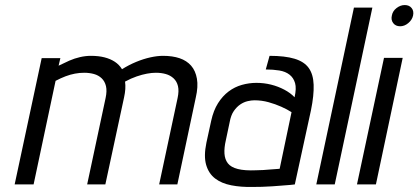

<svg xmlns="http://www.w3.org/2000/svg" viewBox="-20 -730 1656 760"><path d="M683 -342 610 0H682L755 -344Q765 -387 759.5 -418.5Q754 -450 736.5 -470Q719 -490 691 -499.5Q663 -509 625 -509Q603 -509 575.5 -503Q548 -497 519 -485Q490 -473 463 -456Q452 -474 434.5 -485.5Q417 -497 393.5 -503Q370 -509 340 -509Q319 -509 297 -504Q275 -499 254.5 -490Q234 -481 212 -470L219 -500H145L38 0H113L200 -410Q221 -421 239.5 -428Q258 -435 276.5 -438.5Q295 -442 313 -442Q334 -442 352 -437Q370 -432 382.5 -420Q395 -408 399.5 -389Q404 -370 398 -342L325 0H397L471 -344Q475 -362 476 -377.5Q477 -393 475 -407Q499 -420 521 -427.5Q543 -435 562 -438.5Q581 -442 597 -442Q618 -442 636 -437Q654 -432 667 -420Q680 -408 684.5 -389Q689 -370 683 -342Z M1146 -345Q1130 -362 1105.5 -375Q1081 -388 1053 -395Q1025 -402 995 -402Q966 -402 937.5 -394Q909 -386 885 -368Q861 -350 843 -321.5Q825 -293 816 -252L797 -165Q786 -112 796 -77.5Q806 -43 831.5 -23.5Q857 -4 895.5 3.5Q934 11 980 10Q996 10 1016.5 9.5Q1037 9 1057.5 7.5Q1078 6 1097 4.5Q1116 3 1129 2Q1142 1 1147 0L1211 -294Q1223 -353 1221.5 -394.5Q1220 -436 1202 -461Q1184 -486 1146 -497.5Q1108 -509 1047 -509L1032 -455Q1061 -455 1085.5 -451Q1110 -447 1126 -434.5Q1142 -422 1148 -401Q1154 -380 1146 -345ZM1134 -286 1087 -62Q1087 -62 1082 -61.5Q1077 -61 1068.5 -60.5Q1060 -60 1048 -59Q1036 -58 1022.5 -57Q1009 -56 994 -56Q949 -54 921.5 -61Q894 -68 882 -83.5Q870 -99 868.5 -122Q867 -145 874 -175L889 -246Q894 -274 905.5 -290.5Q917 -307 931 -316.5Q945 -326 960 -329.5Q975 -333 987 -333Q1016 -333 1043 -325.5Q1070 -318 1093.5 -307.5Q1117 -297 1134 -286Z M1232 0H1305L1454 -700H1381Z M1393 0H1468L1574 -501H1500ZM1582 -710Q1565 -710 1549.5 -698Q1534 -686 1531 -668Q1527 -651 1536.5 -638.5Q1546 -626 1564 -626Q1581 -626 1596 -638.5Q1611 -651 1615 -668Q1619 -686 1609.5 -698Q1600 -710 1582 -710Z"/></svg>

Font: Advent Pro Medium
Style: Italic
Weight: 500
Italic angle: -12°
Version: Version 3.000